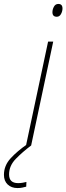

<svg xmlns="http://www.w3.org/2000/svg" viewBox="-110 -738 337 974"><path d="M178 -653Q156 -653 156 -676Q156 -690 163.5 -704Q171 -718 186 -718Q207 -718 207 -695Q207 -681 199.5 -667Q192 -653 178 -653ZM22 0 134 -527H160L48 0ZM-21 216Q-52 216 -71 198Q-90 180 -90 149Q-90 102 -56 65Q-22 28 29 -7L48 0Q4 33 -30 68Q-64 103 -64 147Q-64 191 -18 191Q-6 191 5 189Q16 187 24 185L23 209Q15 211 4 213.5Q-7 216 -21 216Z"/></svg>

Font: Noto Sans SemiCondensed Thin
Style: Italic
Weight: 100
Width: 4
Italic angle: -12°
Designer: Monotype Design Team
Foundry: Monotype Imaging Inc.
Version: Version 2.013; ttfautohint (v1.8.4.7-5d5b)